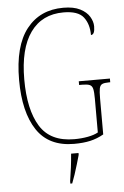

<svg xmlns="http://www.w3.org/2000/svg" viewBox="-62 -768 667 1032"><g transform="rotate(-5 271.5 -251.5)"><path d="M314 10Q178 10 113.5 -87Q49 -184 49 -358Q49 -541 121 -632.5Q193 -724 319 -724Q375 -724 409.5 -706.5Q444 -689 460 -662.5Q476 -636 476 -610Q476 -565 455 -565Q455 -624 426 -661.5Q397 -699 318 -699Q202 -699 139.5 -611.5Q77 -524 77 -358Q77 -195 132.5 -105Q188 -15 317 -15Q356 -15 390.5 -21.5Q425 -28 446 -40V-222Q446 -258 442 -275Q438 -292 425 -297.5Q412 -303 386 -303H368V-323H536V-303H528Q504 -303 492.5 -297.5Q481 -292 477.5 -275Q474 -258 474 -222V-27Q439 -7 401.5 1.5Q364 10 314 10ZM275 208Q281 171 285.5 135Q290 99 293 61H333V71Q327 92 319 119.5Q311 147 302 174Q293 201 285 221H275Z"/></g></svg>

Font: Noto Serif Lao Condensed Thin
Style: Regular
Weight: 100
Width: 3
Designer: Monotype Design Team
Foundry: Monotype Imaging Inc.
Version: Version 2.003; ttfautohint (v1.8.4.7-5d5b)